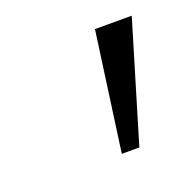

<svg xmlns="http://www.w3.org/2000/svg" viewBox="-55 -769 317 319"><g transform="rotate(-20 103.0 -609.0)"><path d="M112 -504 141 -714H206L143 -504Z"/></g></svg>

Font: Noto Serif ExtraCondensed Light
Style: Italic
Weight: 300
Width: 2
Italic angle: -12°
Designer: Monotype Design Team
Foundry: Monotype Imaging Inc.
Version: Version 2.014; ttfautohint (v1.8.4.7-5d5b)